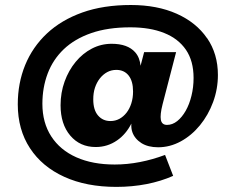

<svg xmlns="http://www.w3.org/2000/svg" viewBox="-20 -736 927 756"><path d="M795.2 -585.6C766.9 -627 727 -659 675.8 -681.9C624.4 -704.8 564.2 -716.3 495.3 -716.3C423 -716.3 359.2 -706.5 304.1 -686.8C249 -667.1 202.4 -639.5 164.7 -604.1C126.9 -568.6 98.4 -527.1 79 -479.7C59.7 -432.3 50 -380.7 50 -325.3C50 -258.9 66 -201.3 98 -152.5C129.9 -103.7 174.9 -66.2 233 -39.8C291.1 -13.3 359.4 -0.1 438.2 -0.1C479.5 -0.1 519.2 -3.8 557.3 -11.2C595.4 -18.7 630.2 -29.5 661.8 -43.6L629.9 -126C597 -113.7 563.9 -104.3 530.7 -97.9C497.4 -91.4 464.4 -88.2 431.5 -88.2C373.5 -88.2 323.1 -97.7 280.5 -116.7C237.9 -135.7 205 -163.2 181.8 -199C158.6 -234.8 146.9 -277.7 146.9 -327.3C146.9 -369.8 153.8 -409.6 167.7 -446.4C181.6 -483.2 202.8 -515.1 231.1 -542.2C259.6 -569.3 295.5 -590.5 339 -605.6C382.6 -620.8 434.1 -628.4 493.4 -628.4C545.1 -628.4 589.4 -621 626.5 -606.1C663.6 -591.3 692.1 -569.2 712.2 -539.9C732.2 -510.5 742.2 -473.6 742.2 -429.1C742.2 -404.5 739.4 -381.1 733.9 -358.9C728.5 -336.6 720.9 -316.9 711.2 -299.8C701.5 -282.8 690.4 -269.2 677.8 -259.2C665.2 -249.2 651.8 -244.2 637.6 -244.2C624.1 -244.2 616 -250.8 613.4 -264C610.9 -277.2 613.1 -297.7 620.2 -325.5L673.4 -530.7H547.5L533.5 -477.1C531.3 -496.8 525.6 -515.1 512.2 -530.2C492.5 -552.4 461.7 -563.6 419.8 -563.6C392 -563.6 366 -557.3 341.8 -544.7C317.6 -532.1 296.4 -514.7 278 -492.5C259.6 -470.3 245 -444.4 234.4 -415.1C223.8 -385.7 218.5 -354.6 218.5 -321.7C218.5 -272 231.2 -232.2 256.7 -202.1C282.2 -172.1 315.6 -157.1 356.9 -157.1C387.9 -157.1 415.9 -165.8 441.1 -183.3C464.9 -199.6 483.3 -222 497.2 -249.3C496.5 -237.6 497.3 -226.2 501.2 -215.6C507.5 -197.9 519.5 -183.6 536.9 -172.5C554.3 -161.6 576.3 -156.1 602.7 -156.1C633.7 -156.1 663.4 -163.9 691.8 -179.3C720.2 -194.8 745.3 -215.9 767.3 -242.7C789.2 -269.5 806.5 -300 819.1 -334.2C831.7 -368.5 838 -403.9 838 -440.7C838 -496.2 823.8 -544.6 795.4 -585.9ZM497.1 -329.1C492.6 -314.9 486.3 -302.7 478.3 -292.3C470.2 -282 460.9 -273.9 450.2 -268.1C439.5 -262.3 427.8 -259.4 414.8 -259.4C394.8 -259.4 378.5 -266.7 366 -281.3C353.5 -295.8 347.2 -316.9 347.2 -344.7C347.2 -361.5 349.3 -376.7 353.9 -390.6C358.5 -404.5 364.9 -416.7 373.3 -427.4C381.7 -438 391.4 -446.2 402.3 -452.1C413.2 -457.9 425.2 -460.8 438.1 -460.8C458.7 -460.8 474.9 -453.3 486.5 -438.6C498.2 -423.7 503.9 -402.8 503.9 -375.7C503.9 -358.9 501.7 -343.4 497.1 -329.2Z"/></svg>

Font: Diatome
Style: Bold
Weight: 700
Designer: 15.100.17
Foundry: 15.100.17
Version: Version 1.004;Fontself Maker 3.5.8